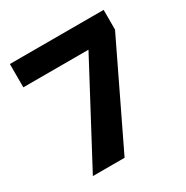

<svg xmlns="http://www.w3.org/2000/svg" viewBox="-161 -835 940 970"><g transform="rotate(-30 309.0 -350.0)"><path d="M106 0 406 -564H26V-700H573V-585L291 0Z"/></g></svg>

Font: Red Hat Display Black
Style: Regular
Weight: 900
Designer: Pentagram, MCKL
Foundry: Pentagram, MCKL
Version: Version 1.023; ttfautohint (v1.8.3)